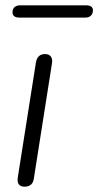

<svg xmlns="http://www.w3.org/2000/svg" viewBox="-20 -695 369 721"><path d="M72 6Q57 6 50.5 -3Q44 -12 47 -30L115 -461Q118 -477 126.5 -484.5Q135 -492 150 -492Q164 -492 171 -482.5Q178 -473 175 -456L107 -24Q105 -9 96 -1.5Q87 6 72 6ZM53 -629Q27 -629 27 -649Q27 -662 35 -668.5Q43 -675 55 -675H303Q329 -675 329 -656Q329 -644 321.5 -636.5Q314 -629 301 -629Z"/></svg>

Font: Nunito ExtraLight Light
Style: Italic
Weight: 300
Italic angle: -9°
Version: Version 3.602